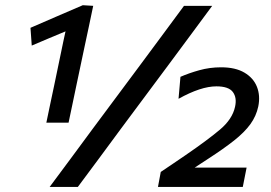

<svg xmlns="http://www.w3.org/2000/svg" viewBox="-20 -736 1069 756"><path d="M162.5 -253Q170 -289 177.2 -323.5Q184.5 -358 193.5 -400.5L221.5 -535Q225.5 -554 229.5 -573.5Q233.5 -593 238 -612.5Q207 -599.5 174 -585.8Q141 -572 105 -556.5L100 -626.5Q153 -649.5 203.8 -671.5Q254.5 -693.5 306 -715.5L347 -713Q338.5 -672.5 330 -632Q321.5 -591.5 312.5 -550L280.5 -398.5Q271.5 -355.5 264.5 -322Q257.5 -288.5 250 -253ZM175.5 0Q216.5 -55 255.8 -108Q295 -161 345.5 -229.5L530.5 -478Q583 -549 622.8 -602.5Q662.5 -656 704.5 -713H815.5Q773.5 -656 733.8 -602.5Q694 -549 641.5 -478L456.5 -229.5Q406 -161 366.8 -108Q327.5 -55 286.5 0ZM602 0 613 -59Q638 -75.5 662 -92Q686 -108.5 710.5 -125Q798 -185 846.5 -226Q895 -267 905.5 -315.5Q913.5 -351 897 -373.5Q880.5 -396 832 -396Q771 -396 683 -347L690.5 -433.5Q723.5 -448 764.8 -459.5Q806 -471 850.5 -471Q907 -471 942.5 -450Q978 -429 991.8 -394Q1005.5 -359 997 -317Q989 -279 965.8 -247Q942.5 -215 901.8 -182.8Q861 -150.5 800 -111L746.5 -76H951L936 0Z"/></svg>

Font: Commissioner Medium
Style: Italic
Weight: 500
Italic angle: -12°
Designer: Kostas Bartsokas
Foundry: Kostas Bartsokas
Version: Version 1.000; ttfautohint (v1.8.3)